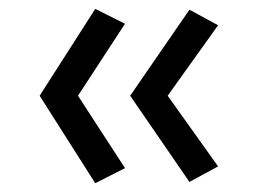

<svg xmlns="http://www.w3.org/2000/svg" viewBox="-20 -482 590 435"><path d="M263.2 -428.2 156.7 -265.1 263.2 -101.1 195.8 -66.9 69.8 -265.1 195.8 -461.9ZM474.1 -424.8 359.9 -265.1 474.1 -105 409.2 -69.8 274.9 -265.1 409.2 -460Z"/></svg>

Font: Code New Roman
Style: Regular
Weight: 400
Monospace: yes
Designer: Sam Radian
Foundry: Code New Roman
Version: Version 2.00 November 29, 2014